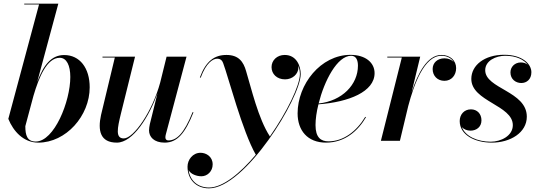

<svg xmlns="http://www.w3.org/2000/svg" viewBox="-20 -770 2950 1050"><path d="M193.5 -745.5 25.5 -120C53 -52 108.5 10 189.5 10C341 10 470.5 -136.5 470.5 -292.5C470.5 -398 416.5 -469 331 -469C260.5 -469 218 -414.5 183.5 -322L299 -750H112.5V-745.5ZM118.5 -80 163 -246C193 -348 236.5 -454 306.5 -454C344.5 -454 364.5 -412 364.5 -349C364.5 -215 276.5 4 175.5 4C128.5 4 118.5 -30 118.5 -80Z M718.5 -460H540.5V-455.5H608L532.5 -141C514 -56.5 527.5 10 619 10C708 10 796 -134 841 -259L799.5 -91.5C797 -80.5 795 -66 795 -57C795 -21.5 822 10 880.5 10C950.5 10 993 -43 1038 -155.5L1033.5 -157C986 -38.5 945.5 -2 900.5 -2C890 -2 884.5 -9 884.5 -18C884.5 -23 885 -29 887 -35.5L1000 -460H891L856 -318.5C814 -162.5 711.5 -13 657 -13C610 -13 622 -69 641 -147.5Z M1123 260C1319.5 260 1624.5 -235 1624.5 -365C1624.5 -408.5 1602 -469.5 1537 -469.5C1495 -469.5 1465 -440 1465 -403C1465 -365.5 1494 -336 1539 -336C1578 -336 1612 -363.5 1612 -402C1612 -405 1612 -407.5 1611.5 -410.5C1617 -395.5 1620 -379 1620 -364.5C1620 -303 1550 -158.5 1456 -24C1392 -121 1353.5 -291 1326 -380.5C1311.5 -432.5 1285 -469.5 1218.5 -469.5C1153.5 -469.5 1106 -436.5 1073 -346.5L1077.5 -345C1107.5 -427 1144.5 -449 1167.5 -449C1189.5 -449 1196.5 -435 1200.5 -424.5C1228 -352 1306 -50 1379 76C1293.5 177.5 1199 255.5 1123 255.5C1061.5 255.5 1019 217 1011.5 160.5C1023.5 182.5 1055 194 1081.5 194C1113.5 194 1143 167.5 1143 129C1143 86 1107 65.5 1077 65.5C1034 65.5 1005.5 103.5 1005.5 141.5C1005.5 210 1051 260 1123 260Z M1705.5 -86C1705.5 -118.5 1711 -158.5 1721.5 -199.5C1887.5 -211.5 2028.5 -268.5 2028.5 -370C2028.5 -426.5 1980 -470 1896.5 -470C1733.5 -470 1607.5 -309 1607.5 -150C1607.5 -57.5 1661 10 1763 10C1867 10 1939 -56 1981.5 -129L1977.5 -131C1930 -52 1858 3 1776.5 3C1735 3 1705.5 -17.5 1705.5 -86ZM1900.5 -465C1929 -465 1937.5 -438.5 1937.5 -411C1937.5 -307.5 1851.5 -218 1722.5 -204C1753.5 -328 1824 -465 1900.5 -465Z M2177.5 -455.5 2063 0H2167L2212.5 -190C2243.5 -307 2299.5 -465 2394 -465C2426 -465 2450 -451 2461.5 -430C2450.5 -443.5 2431.5 -451 2411 -451C2372 -451 2346 -426.5 2346 -392.5C2346 -355 2372.5 -328 2410.5 -328C2449.5 -328 2474.5 -359 2474.5 -397.5C2474.5 -438.5 2442.5 -469.5 2394 -469.5C2316.5 -469.5 2264.5 -368 2231 -265.5L2278 -460H2098V-455.5Z M2861 -132C2861 -271.5 2633.5 -284.5 2633.5 -386C2633.5 -437.5 2691 -465 2743 -465C2802.5 -465 2845 -444 2866 -416C2856.5 -424 2843.5 -428.5 2828.5 -428.5C2795 -428.5 2771.5 -404 2771.5 -374C2771.5 -336.5 2800.5 -316 2831 -316C2859.5 -316 2886 -335.5 2886 -375C2886 -419.5 2837.5 -470.5 2737 -470.5C2630 -470.5 2557.5 -413.5 2557.5 -338.5C2557.5 -215 2784.5 -195 2784.5 -85.5C2784.5 -26.5 2718.5 5 2664 5C2592.5 5 2525 -23.5 2505.5 -76C2516 -62.5 2534 -55.5 2554 -55.5C2585.5 -56 2613 -75.5 2613 -112C2613 -148 2589 -172 2555.5 -172C2517.5 -172 2494 -143 2494 -108C2494 -33.5 2574.5 10 2669.5 10C2771 10 2861 -44.5 2861 -132Z"/></svg>

Font: Bodoni* 36pt Medium
Style: Italic
Weight: 500
Italic angle: -13°
Version: Version 2.3